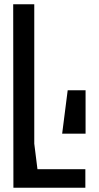

<svg xmlns="http://www.w3.org/2000/svg" viewBox="-20 -882 464 902"><path d="M42 -862 43 0H381V-87H156L141 -207V-862ZM382 -254V-458H298L272 -254Z"/></svg>

Font: BackOut Medium
Style: Regular
Weight: 500
Designer: Frank Adebiaye
Foundry: Velvetyne Type Foundry
Version: Version 2.000;hotconv 1.0.109;makeotfexe 2.5.65596